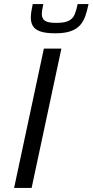

<svg xmlns="http://www.w3.org/2000/svg" viewBox="-20 -928 457 948"><path d="M49.6 0 196.6 -688H283.1L136.1 0ZM252.8 -763.6Q205.3 -763.6 179 -772.9Q152.7 -782.2 142.4 -799.6Q132.2 -816.9 132.2 -840.1Q132.2 -855.6 134.9 -872.5Q137.6 -889.4 141.6 -907.8H193.8Q190.9 -893.2 188.7 -880.9Q186.5 -868.6 186.5 -858.3Q186.5 -837.2 201.1 -826.1Q215.6 -815 258.1 -815Q299.6 -815 319.8 -825.6Q340.1 -836.2 348.7 -857Q357.4 -877.9 363.3 -907.8H417.1Q410.6 -876.3 401.7 -850Q392.8 -823.7 376.1 -804.4Q359.4 -785.1 330 -774.4Q300.5 -763.6 252.8 -763.6Z"/></svg>

Font: Saira Thin
Style: Italic
Weight: 100
Italic angle: -12°
Designer: Hector Gatti with collaboration of the Omnibus-Type team
Foundry: Omnibus-Type
Version: Version 1.101